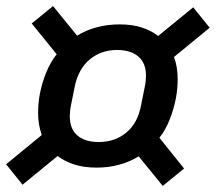

<svg xmlns="http://www.w3.org/2000/svg" viewBox="-30 -664 708 630"><path d="M287 -114Q246 -114 214.5 -124Q183 -134 159 -152L44 -58L-10 -125L107 -221Q101 -238 98 -256Q95 -274 95 -294Q95 -309 96.5 -325.5Q98 -342 101 -357Q108 -393 122 -427Q136 -461 156 -486L74 -587L144 -644L223 -547Q252 -565 287.5 -574.5Q323 -584 363 -584Q403 -584 434.5 -574Q466 -564 489 -546L604 -640L658 -573L541 -477Q547 -461 550 -442.5Q553 -424 553 -404Q553 -389 551.5 -372.5Q550 -356 547 -341Q540 -305 526.5 -271Q513 -237 493 -212L574 -111L504 -54L425 -151Q396 -133 361 -123.5Q326 -114 287 -114ZM294 -198Q347 -198 384.5 -229Q422 -260 433 -319L445 -379Q447 -388 448 -398.5Q449 -409 449 -416Q449 -457 424 -478.5Q399 -500 354 -500Q302 -500 264.5 -469Q227 -438 215 -379L203 -319Q201 -310 200 -300Q199 -290 199 -282Q199 -241 224 -219.5Q249 -198 294 -198Z"/></svg>

Font: IBM Plex Sans Medium
Style: Italic
Weight: 500
Italic angle: -11.31°
Designer: Mike Abbink, Paul van der Laan, Pieter van Rosmalen
Foundry: Bold Monday
Version: Version 3.201